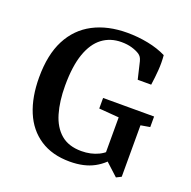

<svg xmlns="http://www.w3.org/2000/svg" viewBox="-109 -687 797 803"><g transform="rotate(20 289.5 -285.5)"><path d="M282 9Q204 9 150 -26.5Q96 -62 69 -126.5Q42 -191 42 -279Q42 -380 76.5 -446.5Q111 -513 175 -546.5Q239 -580 326 -580Q373 -580 418.5 -571Q464 -562 500 -544Q503 -511 500.5 -477.5Q498 -444 493 -410H433L415 -486Q412 -497 408 -503Q404 -509 397 -514Q383 -523 362.5 -529Q342 -535 316 -535Q267 -535 231 -508Q195 -481 175.5 -425.5Q156 -370 156 -283Q156 -214 171.5 -161Q187 -108 221.5 -78.5Q256 -49 313 -49Q355 -49 389 -65.5Q423 -82 444 -117L459 -79Q434 -39 390 -15Q346 9 282 9ZM487 5 427 -50H412V-235L323 -242V-289H550V-242L509 -235V-6Z"/></g></svg>

Font: Yrsa Medium
Style: Regular
Weight: 500
Designer: Anna Giedrys (Yrsa+Rasa design), David Brezina (Yrsa art-direction, Rasa art-direction, design)
Foundry: Rosetta Type Foundry
Version: Version 2.004